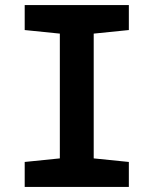

<svg xmlns="http://www.w3.org/2000/svg" viewBox="-20 -734 603 754"><path d="M77 0V-98L215 -112V-602L77 -616V-714H486V-616L348 -602V-112L486 -98V0Z"/></svg>

Font: Noto Sans Mono SemiCondensed
Style: Bold
Weight: 700
Width: 4
Designer: Monotype Design Team
Foundry: Monotype Imaging Inc.
Version: Version 2.014